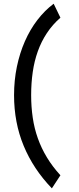

<svg xmlns="http://www.w3.org/2000/svg" viewBox="-20 -821 428 1041"><path d="M56.2 -305.2Q56.2 -385.3 71.5 -459.2Q86.9 -533.2 115 -597.2Q143.1 -661.1 182.9 -712.9Q222.7 -764.6 271 -800.8L307.6 -725.1Q264.6 -687.5 234.4 -641.8Q204.1 -596.2 185.1 -543Q166 -489.7 157.5 -430.2Q148.9 -370.6 148.9 -305.2Q148.9 -241.7 157.5 -183.3Q166 -125 185.1 -71.3Q204.1 -17.6 234.4 32.5Q264.6 82.5 307.6 129.4L261.2 200.2Q160.6 95.7 108.4 -30.3Q56.2 -156.2 56.2 -305.2Z"/></svg>

Font: Andika Cyr
Style: Regular
Weight: 400
Designer: Victor Gaultney, Annie Olsen, Julie Remington, Don Collingsworth, Eric Hays, Becca Hirsbrunner
Foundry: SIL International
Version: Version 5.000